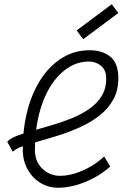

<svg xmlns="http://www.w3.org/2000/svg" viewBox="-20 -868 640 902"><path d="M469 -133 498 -86Q465 -56 423.5 -33.5Q382 -11 338.5 1.5Q295 14 254 14Q207 14 169.5 -9Q132 -32 109.5 -72.5Q87 -113 87 -165Q87 -268 110 -353Q133 -438 175 -500.5Q217 -563 274.5 -597.5Q332 -632 401 -632Q462 -632 499 -601Q536 -570 536 -501Q536 -443 512 -400Q488 -357 448.5 -326Q409 -295 360.5 -272.5Q312 -250 261.5 -234Q211 -218 165 -205Q119 -192 86 -180.5Q53 -169 40 -155L14 -202Q28 -218 59.5 -230Q91 -242 134 -254Q177 -266 224 -280Q271 -294 316 -312Q361 -330 398 -355.5Q435 -381 457 -416Q479 -451 479 -499Q479 -539 454.5 -559Q430 -579 398 -579Q344 -579 297.5 -548Q251 -517 216.5 -461.5Q182 -406 163 -330Q144 -254 144 -163Q144 -109 179 -75.5Q214 -42 262 -42Q296 -42 333 -53.5Q370 -65 405.5 -85.5Q441 -106 469 -133ZM371 -684 340 -725 505 -848 536 -807Z"/></svg>

Font: Victor Mono Thin ExtraLight
Style: Italic
Weight: 250
Italic angle: -12°
Monospace: yes
Version: Version 1.561;gftools[0.9.30]